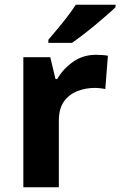

<svg xmlns="http://www.w3.org/2000/svg" viewBox="-20 -786 505 806"><path d="M383 -556Q394 -556 409 -555Q424 -554 433 -552L422 -412Q415 -414 401.5 -415.5Q388 -417 378 -417Q340 -417 305 -403.5Q270 -390 248.5 -360Q227 -330 227 -278V0H78V-546H191L213 -454H220Q244 -496 286 -526Q328 -556 383 -556ZM465 -756Q451 -742 428 -722Q405 -702 378.5 -680Q352 -658 326.5 -638.5Q301 -619 282 -606H183V-619Q199 -638 220.5 -663.5Q242 -689 263 -716.5Q284 -744 298 -766H465Z"/></svg>

Font: Noto Sans Adlam Unjoined
Style: Bold
Weight: 700
Version: Version 3.001